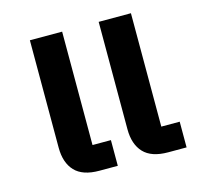

<svg xmlns="http://www.w3.org/2000/svg" viewBox="-86 -644 768 736"><g transform="rotate(-15 298.0 -276.0)"><path d="M494 0Q428 0 397 -33Q366 -66 366 -126V-552H494V-102H567V0ZM221 0Q155 0 124 -33Q93 -66 93 -126V-552H221V-102H294V0Z"/></g></svg>

Font: IBM Plex Sans Thai SmBld
Style: Regular
Weight: 600
Designer: Mike Abbink, Paul van der Laan, Pieter van Rosmalen, Ben Mitchell, Mark Frömberg
Foundry: Bold Monday
Version: Version 1.2